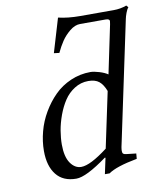

<svg xmlns="http://www.w3.org/2000/svg" viewBox="-81 -763 706 840"><g transform="rotate(-10 272.5 -343.0)"><path d="M339.8 -97.2 392.1 -344.2Q380.4 -374.5 363.3 -388.2Q346.2 -401.9 315.9 -401.9Q282.2 -401.9 254.2 -384Q226.1 -366.2 208 -338.6Q189.9 -311 177.2 -276.4Q164.6 -241.7 159.2 -209.2Q153.8 -176.8 153.8 -147.9Q153.8 -93.8 173.3 -65.4Q192.9 -37.1 221.2 -37.1Q261.2 -37.1 339.8 -97.2ZM408.2 -415 453.1 -629.9Q455.1 -639.6 455.1 -644Q455.1 -653.8 437 -653.8H324.2Q301.3 -653.8 278.3 -635.3Q255.4 -616.7 240.2 -594Q225.1 -571.3 212.9 -544.9L189 -547.9L233.9 -698.2Q275.9 -688 331.1 -688H479Q510.3 -688 537.1 -698.2L544.9 -689Q538.6 -682.6 532.7 -666.7Q526.9 -650.9 524.9 -640.1L414.1 -116.2Q407.2 -88.4 407.2 -75.2Q407.2 -65.9 411.1 -62.5Q415 -59.1 424.8 -58.1L467.8 -53.2L465.8 -29.8Q371.6 -12.2 337.9 12.2H316.9L332 -58.1L329.1 -59.1Q234.9 9.8 190.9 9.8Q132.3 9.8 102.1 -28.6Q71.8 -66.9 71.8 -133.8Q71.8 -176.3 83.3 -219.7Q94.7 -263.2 117.7 -302.2Q140.6 -341.3 171.4 -372.1Q202.1 -402.8 243.9 -420.9Q285.6 -439 332 -439Q346.7 -439 370.4 -431.9Q394 -424.8 408.2 -415Z"/></g></svg>

Font: Common Serif
Style: Bold Italic
Weight: 700
Italic angle: -12°
Designer: Philipp H. Poll, Khaled Hosny
Foundry: Stefan Peev, Context Ltd.
Version: Version 1.026